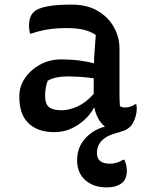

<svg xmlns="http://www.w3.org/2000/svg" viewBox="-20 -564 640 834"><path d="M499 -353V-152Q499 -139 499.5 -127Q500 -115 501 -103Q510 -97 523 -97Q534 -97 545.5 -100.5Q557 -104 566 -111H572Q573 -107 573.5 -103Q574 -99 574 -94Q574 -71 566 -49Q558 -27 547 -15Q528 3 507 7Q501 10 492 12Q401 34 401 101Q401 147 457 147Q489 147 514 130H520Q531 152 531 178Q531 215 507.5 232.5Q484 250 443 250Q386 250 350.5 218.5Q315 187 315 132Q315 76 350 37.5Q385 -1 436 -14Q418 -28 406.5 -49.5Q395 -71 390 -96H388Q374 -69 348.5 -45Q323 -21 289.5 -5.5Q256 10 216 10Q144 10 104 -28.5Q64 -67 64 -141V-147Q64 -188 88 -224Q112 -260 153.5 -283Q195 -306 247 -306Q289 -306 326 -301Q363 -296 388 -289Q389 -322 391.5 -351Q394 -380 396 -412Q371 -429 340.5 -435.5Q310 -442 268 -442Q224 -442 187 -436Q150 -430 116 -418H110Q109 -426 107.5 -434.5Q106 -443 106 -453Q106 -471 111 -486.5Q116 -502 127 -512Q159 -544 291 -544Q358 -544 404 -517Q450 -490 474.5 -446.5Q499 -403 499 -353ZM176 -146Q176 -113 192.5 -99Q209 -85 247 -85Q280 -85 316.5 -101.5Q353 -118 387 -156V-224Q358 -228 329 -230Q300 -232 274 -232Q218 -232 187 -213Q182 -199 179 -183.5Q176 -168 176 -149Z"/></svg>

Font: Recursive Mn Csl St Med
Style: Regular
Weight: 500
Monospace: yes
Version: Version 1.079;hotconv 1.0.112;makeotfexe 2.5.65598; ttfautoh